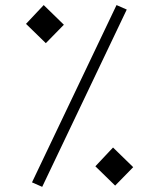

<svg xmlns="http://www.w3.org/2000/svg" viewBox="-20 -723 626 753"><path d="M145.5 9.8 477.1 -685.5 437 -703.1 105.5 -7.8ZM431.6 4.9 502.4 -67.4 423.3 -144.5 354 -70.8ZM159.7 -553.7 230.5 -626 151.4 -703.1 82 -629.4Z"/></svg>

Font: Cascadia Code PL ExtraLight
Style: Regular
Weight: 200
Monospace: yes
Designer: Aaron Bell
Foundry: Saja Typeworks
Version: Version 2404.023